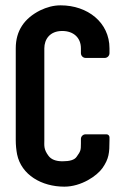

<svg xmlns="http://www.w3.org/2000/svg" viewBox="-20 -693 469 719"><path d="M390 -168V-179C390 -185 385 -190 379 -190H300C291 -190 283 -182 283 -173V-156C283 -130 282 -127 267 -106C259 -94 241 -89 214 -89C189 -89 172 -96 162 -109C143 -134 146 -148 146 -168V-512C146 -545 166 -577 213 -577C255 -577 283 -552 283 -512V-494C283 -484 291 -476 301 -476H372C382 -476 390 -484 390 -494V-512C390 -609 308 -673 207 -673C180 -673 155 -666 130 -654C71 -624 39 -578 39 -512V-168C39 -149 41 -131 44 -115C60 -38 136 6 221 6C284 6 343 -34 364 -64C388 -99 390 -120 390 -168Z"/></svg>

Font: DIN Rundschrift
Style: Mittel
Weight: 400
Version: Version 1.027